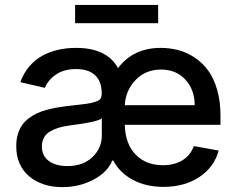

<svg xmlns="http://www.w3.org/2000/svg" viewBox="-20 -747 961 779"><path d="M621.6 -727.1V-652.8H284.7V-727.1ZM643.1 11.2Q572.3 11.2 519 -17.3Q465.8 -45.9 439.5 -95.7H435.5Q417.5 -49.3 360.1 -18.6Q302.7 12.2 232.9 12.2Q150.4 12.2 98.1 -32Q45.9 -76.2 45.9 -154.3Q45.9 -180.2 52.2 -201.7Q58.6 -223.1 69.1 -238.5Q79.6 -253.9 95.9 -266.4Q112.3 -278.8 129.2 -286.9Q146 -294.9 168.5 -301Q190.9 -307.1 210.7 -310.5Q230.5 -314 254.9 -316.9Q265.1 -318.4 284.2 -320.3Q319.8 -324.2 334.7 -326.4Q349.6 -328.6 366 -333.7Q382.3 -338.9 387.5 -346.4Q392.6 -354 392.6 -366.7V-369.1Q392.6 -416 366.2 -441.4Q339.8 -466.8 289.1 -466.8Q239.7 -466.8 207.5 -444.8Q175.3 -422.9 162.1 -390.6L62.5 -413.6Q75.7 -449.7 98.6 -477.1Q121.6 -504.4 151.6 -520.8Q181.6 -537.1 215.8 -544.9Q250 -552.7 288.6 -552.7Q413.6 -552.7 459 -470.7Q520.5 -552.7 632.3 -552.7Q670.4 -552.7 705.1 -543.2Q739.7 -533.7 771 -512.7Q802.2 -491.7 825 -460.4Q847.7 -429.2 861.1 -382.6Q874.5 -335.9 874.5 -278.3V-240.7H486.3Q488.3 -163.1 530.3 -119.9Q572.3 -76.7 641.1 -76.7Q687 -76.7 719.7 -96.4Q752.4 -116.2 766.6 -154.3L867.2 -136.2Q849.1 -68.8 788.8 -28.8Q728.5 11.2 643.1 11.2ZM486.3 -320.3H770Q769.5 -383.8 731.9 -424.3Q694.3 -464.8 633.3 -464.8Q570.8 -464.8 530.3 -422.6Q489.7 -380.4 486.3 -320.3ZM253.4 -73.2Q316.9 -73.2 355 -109.6Q393.1 -146 393.1 -196.8V-267.1Q378.4 -252.4 261.7 -237.8Q236.8 -234.4 218 -228.8Q199.2 -223.1 183.1 -213.6Q167 -204.1 158.4 -188.7Q149.9 -173.3 149.9 -152.8Q149.9 -114.3 178.2 -93.8Q206.5 -73.2 253.4 -73.2Z"/></svg>

Font: Interop Med
Style: Regular
Weight: 500
Designer: Rasmus Andersson, Google, Jang Haemin
Foundry: jhaemin
Version: Version 1.007